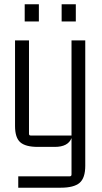

<svg xmlns="http://www.w3.org/2000/svg" viewBox="-20 -678 475 894"><path d="M161 -578H95V-658H161ZM333 -578H267V-658H333ZM305 143Q313 143 313 134V-35Q297 6 235 6H156Q99 6 74.5 -15.5Q50 -37 50 -91V-490H115V-55Q115 -47 123 -47H313V-490H377V94Q377 151 350.5 173.5Q324 196 263 196H65V143Z"/></svg>

Font: Gemunu Libre Light
Style: Regular
Weight: 300
Designer: Puspanada Ekanayake, Sola Matas, Pathum Egodawatta, Kosala Senevirathne
Foundry: mooniak
Version: Version 1.100